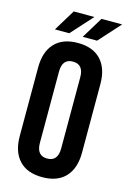

<svg xmlns="http://www.w3.org/2000/svg" viewBox="-131 -923 661 995"><g transform="rotate(15 200.0 -426.0)"><path d="M33 -166V-534Q33 -618 76 -664Q119 -710 200 -710Q281 -710 324 -664Q367 -618 367 -534V-166Q367 -82 324 -36Q281 10 200 10Q119 10 76 -36Q33 -82 33 -166ZM257 -159V-541Q257 -610 200 -610Q143 -610 143 -541V-159Q143 -90 200 -90Q257 -90 257 -159ZM136 -862H247L143 -747H66ZM285 -862H396L292 -747H215Z"/></g></svg>

Font: kids-team
Style: team
Weight: 400
Designer: Ryoichi Tsunekawa, Thomas Gollenia, Laura Emeder
Foundry: Ryoichi Tsunekawa, Thomas Gollenia, Laura Emeder
Version: Version 2.000